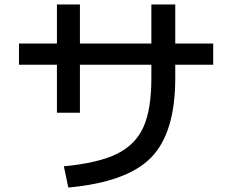

<svg xmlns="http://www.w3.org/2000/svg" viewBox="-20 -800 1040 860"><path d="M235 -780H338V-605H658V-780H765V-605H935V-510H765V-450Q765 -205 657 -94.5Q549 16 286 40L266 -55Q421 -70 504 -111Q587 -152 622.5 -231Q658 -310 658 -450V-510H338V-295H235V-510H65V-605H235Z"/></svg>

Font: Mplus 1p Medium
Style: Regular
Weight: 500
Version: Version 1.061